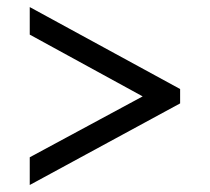

<svg xmlns="http://www.w3.org/2000/svg" viewBox="-20 -632 599 548"><path d="M494.1 -336.9 64.9 -104V-183.1L387.2 -356.9L64.9 -533.2V-611.8L494.1 -377.9Z"/></svg>

Font: Sitara
Style: Bold
Weight: 700
Designer: Neelakash Kshetrimayum
Foundry: Neelakash Kshetrimayum
Version: Version 1.000;PS Version 1.000;PS 1.0;hotconv 1.;hotconv 1.0